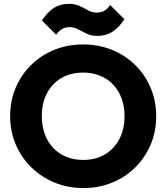

<svg xmlns="http://www.w3.org/2000/svg" viewBox="-20 -944 846 976"><path d="M404.5 12Q325 12 257.2 -16Q189.5 -44 138.8 -93.8Q88 -143.5 59.8 -210.2Q31.5 -277 31.5 -354Q31.5 -431.5 59.5 -497.5Q87.5 -563.5 137.8 -613.2Q188 -663 255.5 -690.5Q323 -718 402.5 -718Q482 -718 549.5 -690.5Q617 -663 667.5 -613.2Q718 -563.5 746 -497Q774 -430.5 774 -353Q774 -276 746 -209.5Q718 -143 667.8 -93.2Q617.5 -43.5 550.2 -15.8Q483 12 404.5 12ZM402.5 -131Q466 -131 513.2 -159Q560.5 -187 586.8 -237.2Q613 -287.5 613 -354Q613 -403.5 598 -444Q583 -484.5 555 -514Q527 -543.5 488.5 -559.2Q450 -575 402.5 -575Q339.5 -575 292.2 -547.5Q245 -520 218.8 -470.2Q192.5 -420.5 192.5 -354Q192.5 -304 207.5 -262.8Q222.5 -221.5 250.2 -192.2Q278 -163 316.8 -147Q355.5 -131 402.5 -131ZM476 -761.5Q444 -761.5 420.5 -772.8Q397 -784 377.2 -795Q357.5 -806 335 -806Q311.5 -806 295.5 -796.5Q279.5 -787 265.5 -767.5L193 -840Q221.5 -883 254 -903.8Q286.5 -924.5 329.5 -924.5Q362 -924.5 385.2 -913.5Q408.5 -902.5 428.5 -891.2Q448.5 -880 470.5 -880Q495 -880 511 -889.5Q527 -899 540 -918.5L612.5 -846Q584 -803.5 551.5 -782.5Q519 -761.5 476 -761.5Z"/></svg>

Font: Outfit Thin
Style: Regular
Weight: 100
Designer: Rodrigo Fuenzalida
Foundry: fragTYPE
Version: Version 1.100;gftools[0.9.27]